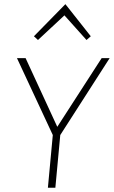

<svg xmlns="http://www.w3.org/2000/svg" viewBox="-20 -880 534 900"><path d="M204.5 0 227.5 -247 59.5 -607.5H100L248.5 -285.5L456.5 -607.5H494L262.5 -247L239.5 0ZM158 -692.5 139 -710 286.5 -860.5 405.5 -710 385.5 -692.5 282 -808Z"/></svg>

Font: Karla ExtraLight
Style: Italic
Weight: 250
Italic angle: -8°
Designer: Jonathan Pinhorn
Version: Version 2.004;gftools[0.9.33]